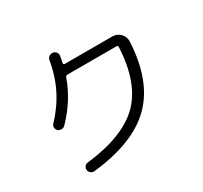

<svg xmlns="http://www.w3.org/2000/svg" viewBox="-162 -1005 1324 1253"><g transform="rotate(-30 500.0 -379.0)"><path d="M192.4 -332Q182.6 -321.3 166.5 -320.8Q150.4 -320.3 138.7 -331.1Q128.9 -340.8 128.4 -355.5Q127.9 -370.1 137.7 -379.9Q287.1 -535.2 322.3 -748Q324.2 -763.7 335.9 -773.4Q347.7 -783.2 364.3 -782.2Q378.9 -781.2 389.2 -769Q399.4 -756.8 397.5 -742.2L387.7 -691.4Q385.7 -680.7 396.5 -679.7H754.9Q790 -679.7 814.5 -654.8Q838.9 -629.9 837.9 -594.7Q823.2 -304.7 673.8 -157.2Q524.4 -9.8 215.8 23.4Q201.2 25.4 189 16.1Q176.8 6.8 174.8 -7.8Q172.9 -21.5 181.6 -33.7Q190.4 -45.9 204.1 -46.9Q487.3 -79.1 616.2 -207Q745.1 -335 757.8 -598.6Q757.8 -609.4 748 -610.4H377Q365.2 -610.4 361.3 -598.6Q310.5 -453.1 192.4 -332Z"/></g></svg>

Font: Rounded-X Mgen+ 1m regular
Style: Regular
Weight: 400
Designer: [Source Han Sans]
Ryoko NISHIZUKA  (kana & ideographs); Paul D. Hunt (Latin, Greek & Cyrillic); Wenlong ZHANG  (bopomofo
Version: Version 1.059.20150602